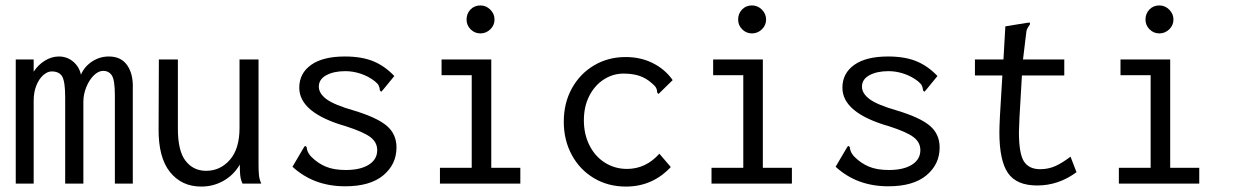

<svg xmlns="http://www.w3.org/2000/svg" viewBox="-20 -676 4540 707"><path d="M38 -457H104V-412Q120 -437 145 -452.5Q170 -468 197 -468Q227 -468 249.5 -449Q272 -430 278 -401Q291 -431 319 -449.5Q347 -468 381 -468Q426 -468 448.5 -435.5Q471 -403 469 -351V0H403V-324Q403 -381 392 -398Q381 -415 360 -415Q342 -415 325 -398Q308 -381 297.5 -354.5Q287 -328 287 -302V0H220V-318Q220 -374 209.5 -393.5Q199 -413 170 -413Q155 -413 139.5 -399.5Q124 -386 114 -361.5Q104 -337 104 -305V0H38Z M564 -202 565 -457H635V-202Q635 -120 663.5 -83.5Q692 -47 739 -47Q791 -47 826.5 -87.5Q862 -128 862 -205V-457H932V-71Q932 -47 933.5 -31.5Q935 -16 942 0H873Q866 -15 864.5 -31Q863 -47 863 -70Q841 -32 803.5 -10.5Q766 11 721 11Q649 11 606 -42.5Q563 -96 564 -202Z M1057 -62 1097 -130 1103 -139 1109 -135Q1109 -133 1110.5 -126Q1112 -119 1116 -112Q1120 -105 1127 -98Q1150 -75 1179.5 -62.5Q1209 -50 1253 -50Q1307 -50 1338 -69.5Q1369 -89 1369 -123Q1369 -152 1344 -171Q1319 -190 1254 -211Q1082 -260 1082 -353Q1082 -406 1125.5 -437Q1169 -468 1250 -468Q1312 -468 1354.5 -450.5Q1397 -433 1432 -396L1391 -346L1384 -338L1379 -343Q1378 -354 1374.5 -361Q1371 -368 1360 -377Q1337 -395 1308.5 -404.5Q1280 -414 1252 -414Q1209 -414 1181.5 -399Q1154 -384 1154 -357Q1154 -332 1182 -311Q1210 -290 1283 -269Q1369 -243 1404.5 -212.5Q1440 -182 1440 -133Q1440 -71 1391.5 -30.5Q1343 10 1251 10Q1135 10 1057 -62Z M1600 -58H1717V-399H1606V-457H1789V-58H1896V0H1600ZM1698 -604Q1698 -626 1712.5 -641Q1727 -656 1749 -656Q1770 -656 1785.5 -640.5Q1801 -625 1801 -604Q1801 -583 1785.5 -568Q1770 -553 1749 -553Q1728 -553 1713 -568Q1698 -583 1698 -604Z M2056 -228Q2056 -296 2085.5 -350Q2115 -404 2167 -435Q2219 -466 2284 -466Q2339 -466 2384 -443.5Q2429 -421 2457 -381L2412 -337L2405 -330L2400 -335Q2400 -344 2396.5 -351.5Q2393 -359 2381 -369Q2360 -388 2335 -396.5Q2310 -405 2276 -405Q2237 -405 2203.5 -383.5Q2170 -362 2150 -323Q2130 -284 2130 -233Q2130 -182 2150.5 -141Q2171 -100 2207.5 -77Q2244 -54 2289 -54Q2358 -54 2408 -110L2450 -61Q2383 11 2285 11Q2219 11 2167 -20Q2115 -51 2085.5 -105.5Q2056 -160 2056 -228Z M2600 -58H2717V-399H2606V-457H2789V-58H2896V0H2600ZM2698 -604Q2698 -626 2712.5 -641Q2727 -656 2749 -656Q2770 -656 2785.5 -640.5Q2801 -625 2801 -604Q2801 -583 2785.5 -568Q2770 -553 2749 -553Q2728 -553 2713 -568Q2698 -583 2698 -604Z M3057 -62 3097 -130 3103 -139 3109 -135Q3109 -133 3110.5 -126Q3112 -119 3116 -112Q3120 -105 3127 -98Q3150 -75 3179.5 -62.5Q3209 -50 3253 -50Q3307 -50 3338 -69.5Q3369 -89 3369 -123Q3369 -152 3344 -171Q3319 -190 3254 -211Q3082 -260 3082 -353Q3082 -406 3125.5 -437Q3169 -468 3250 -468Q3312 -468 3354.5 -450.5Q3397 -433 3432 -396L3391 -346L3384 -338L3379 -343Q3378 -354 3374.5 -361Q3371 -368 3360 -377Q3337 -395 3308.5 -404.5Q3280 -414 3252 -414Q3209 -414 3181.5 -399Q3154 -384 3154 -357Q3154 -332 3182 -311Q3210 -290 3283 -269Q3369 -243 3404.5 -212.5Q3440 -182 3440 -133Q3440 -71 3391.5 -30.5Q3343 10 3251 10Q3135 10 3057 -62Z M3944 -42Q3878 7 3799 7Q3723 7 3691.5 -39Q3660 -85 3660 -189Q3660 -206 3662 -248L3671 -398H3570V-457H3675L3682 -579L3762 -592L3772 -593L3773 -587Q3766 -577 3762.5 -570Q3759 -563 3758 -548L3747 -457H3899V-398H3743L3734 -243Q3732 -203 3732 -190Q3732 -110 3750.5 -81.5Q3769 -53 3810 -53Q3840 -53 3865 -64Q3890 -75 3922 -99Z M4100 -58H4217V-399H4106V-457H4289V-58H4396V0H4100ZM4198 -604Q4198 -626 4212.5 -641Q4227 -656 4249 -656Q4270 -656 4285.5 -640.5Q4301 -625 4301 -604Q4301 -583 4285.5 -568Q4270 -553 4249 -553Q4228 -553 4213 -568Q4198 -583 4198 -604Z"/></svg>

Font: Vazir Code FD
Style: Code-FD
Weight: 400
Foundry: DejaVu fonts team - Redesigned by Saber Rastikerdar
Version: Version 1.1.2